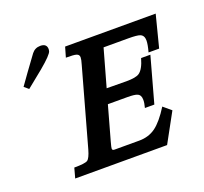

<svg xmlns="http://www.w3.org/2000/svg" viewBox="-123 -855 1062 999"><g transform="rotate(-20 408.5 -355.5)"><path d="M364.3 -544.9Q372.1 -570.8 372.1 -583Q372.1 -599.6 355.5 -603.5Q343.8 -607.4 299.3 -607.4L315.4 -663.1H816.9L771.5 -485.8H712.9Q724.1 -526.9 724.1 -548.3Q724.1 -576.2 703.6 -584.5Q688 -590.8 638.7 -590.8H502L444.3 -385.3L553.2 -384.3Q605.5 -384.3 624.5 -397Q649.9 -413.6 666.5 -471.7H717.8L648.4 -220.7H596.2Q603.5 -247.6 603 -264.2Q603 -291 584 -298.8Q569.8 -305.2 528.8 -305.2H421.9L369.6 -117.7Q360.8 -85.9 361.3 -80.6Q361.3 -71.3 373.5 -71.3H510.7Q563 -71.3 601.6 -99.4Q640.1 -127.4 683.6 -196.8L726.6 -160.6L638.7 0H129.9L145 -55.2Q204.6 -55.2 218.8 -64.5Q232.9 -73.7 245.6 -118.7ZM194.8 -710.9Q230.5 -710.9 230.5 -679.7Q230.5 -674.8 229 -669.4Q224.1 -650.4 156.7 -594.2Q123.5 -567.4 64.5 -519.5L40.5 -540Q77.1 -592.3 147.5 -688Q165.5 -710.9 194.8 -710.9Z"/></g></svg>

Font: Accordance
Style: Bold-Italic
Weight: 700
Italic angle: -11°
Version: Version 1.2 (build January 31, 2020) Miklal Software Solutio